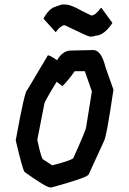

<svg xmlns="http://www.w3.org/2000/svg" viewBox="-20 -852 573 852"><path d="M393.6 -629.9Q429.7 -629.9 448.2 -553.7L483.4 -454.1Q452.1 -239.3 440.4 -223.6L374 -79.1Q374 -65.4 210 -20.5H202.1Q184.6 -20.5 88.9 -88.9Q79.1 -103.5 49.8 -229.5Q90.3 -452.1 100.6 -452.1L192.4 -606.4H194.3Q201.7 -606.4 233.4 -585Q258.3 -627.9 295.9 -627.9H303.7ZM311.5 -536.1Q283.2 -495.6 256.8 -469.7L231.4 -489.3Q176.8 -399.9 176.8 -391.6L145.5 -231.4Q164.1 -143.6 172.9 -143.6L211.9 -118.2Q305.7 -143.1 305.7 -151.4Q362.3 -276.9 362.3 -288.1L387.7 -446.3L356.4 -536.1ZM253.9 -832H269.5Q293.7 -832 341.4 -804.7L385.2 -783.2Q402.7 -783.2 427.3 -816.4H430.5L478.9 -750Q441 -693.4 402.3 -693.4Q395.3 -689.5 382 -689.5H378.9Q371.5 -689.5 271.1 -738.3L264.8 -740.2Q246.1 -736.3 227.3 -709L172.7 -769.5Q198 -814.5 225.8 -822.3Z"/></svg>

Font: ww_drahtTSB
Style: Regular
Weight: 400
Designer: Dr. Wolfgang Wiebecke
Version: Version 1.06 May 21, 2010, initial release